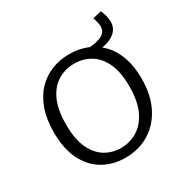

<svg xmlns="http://www.w3.org/2000/svg" viewBox="-188 -996 1133 1165"><g transform="rotate(-30 378.5 -413.5)"><path d="M361.7 9Q275.7 9 207.5 -30.2Q139.3 -69.3 99.8 -147.5Q60.3 -225.7 60.3 -342Q60.3 -433.3 84.8 -501.8Q109.3 -570.3 153 -616Q196.7 -661.7 254.2 -684.3Q311.7 -707 378 -707Q442.3 -707 498.2 -685.3Q554 -663.7 595.8 -620.5Q637.7 -577.3 661.5 -512.3Q685.3 -447.3 685.3 -360.7Q685.3 -243.3 642.8 -160.8Q600.3 -78.3 527.3 -34.7Q454.3 9 361.7 9ZM367.3 -56Q429.3 -56 481.5 -87.3Q533.7 -118.7 565.5 -185Q597.3 -251.3 597.3 -356Q597.3 -455.7 567.5 -518.8Q537.7 -582 487.3 -612Q437 -642 374.3 -642Q313 -642 261.3 -611.5Q209.7 -581 179 -515.7Q148.3 -450.3 148.3 -345Q148.3 -244.7 177.5 -181Q206.7 -117.3 256.3 -86.7Q306 -56 367.3 -56ZM522.7 -638 488.7 -680.3Q554.3 -681 591.3 -699.8Q628.3 -718.7 628.3 -756.7Q628.3 -768 624.7 -784.8Q621 -801.7 614.3 -821.7L675 -836.3Q686 -811.3 690.7 -789.8Q695.3 -768.3 695.3 -751Q695.3 -698 648 -668Q600.7 -638 522.7 -638Z"/></g></svg>

Font: Bitter Thin
Style: Regular
Weight: 100
Designer: Sol Matas, and Bitter project Authors
Foundry: Sol Matas
Version: Version 2.002